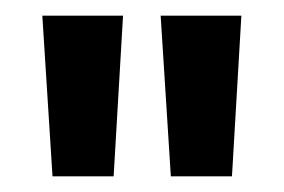

<svg xmlns="http://www.w3.org/2000/svg" viewBox="-20 -817 363 245"><path d="M137 -797 125 -592H47L34 -797ZM288 -797 276 -592H198L185 -797Z"/></svg>

Font: Fz Poppins Med
Style: Regular
Weight: 500
Designer: Ninad Kale (Devanagari), Jonny Pinhorn (Latin)
Foundry: Indian Type Foundry
Version: Vit hóa bi Vntype.Com & FontZin.Com